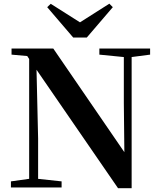

<svg xmlns="http://www.w3.org/2000/svg" viewBox="-20 -999 855 1023"><path d="M250.4 -978.7 442.9 -856.7H369.6L562.6 -979.4L581.1 -960.8L442.6 -799.2H369.9L231.5 -960.8ZM38.2 0V-32.6L143.5 -47.3H171.3L308.2 -32.6V0ZM135.4 0V-713.4H172.6L183.1 -260.5V0ZM509.4 -707.9V-740.5H779.8V-707.9L674.8 -694.2H648.1ZM608.8 3.6 161.7 -646.1 159 -649.2 125.1 -700.4 41.5 -707.9V-740.5H263.8L662.2 -159.6L643 -152.8L639.8 -449.6V-740.5H681.4V3.6Z"/></svg>

Font: Noto Serif KR
Style: Regular
Weight: 200
Designer: Ryoko NISHIZUKA 西塚涼子 (kana & ideographs); Frank Grießhammer (Latin, Greek & Cyrillic); Wenlong ZHANG 张文龙 (bopomofo); San
Foundry: Adobe
Version: Version 2.001;hotconv 1.1.0;makeotfexe 2.6.0